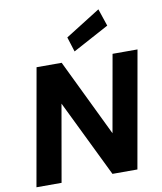

<svg xmlns="http://www.w3.org/2000/svg" viewBox="-102 -1055 959 1137"><g transform="rotate(-10 377.5 -487.0)"><path d="M24 0 148 -700H299L523 -237L605 -700H755L631 0H481L256 -462L175 0ZM386 -753 358 -842 568 -974 603 -870Z"/></g></svg>

Font: DM Sans 12pt Black
Style: Italic
Weight: 900
Italic angle: -10°
Version: Version 4.004;gftools[0.9.30]